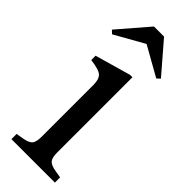

<svg xmlns="http://www.w3.org/2000/svg" viewBox="-249 -758 781 781"><g transform="rotate(45 141.5 -367.0)"><path d="M22 0V-30L52 -35Q82 -40 92 -51.5Q102 -63 102 -94V-392Q102 -424 88 -437.5Q74 -451 24 -457V-482L178 -526H192V-94Q192 -63 202 -51.5Q212 -40 242 -35L272 -30V0ZM10 -591 -4 -604 108 -734H166L278 -604L264 -591L138 -662H136Z"/></g></svg>

Font: Hedvig Letters Serif 24pt 24pt
Style: Regular
Weight: 400
Version: Version 1.000